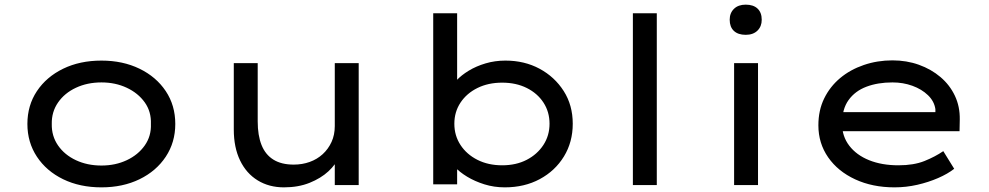

<svg xmlns="http://www.w3.org/2000/svg" viewBox="-20 -797 4261 827"><path d="M417 10Q324 10 252 -25Q180 -60 139 -122Q98 -184 98 -263Q98 -343 139 -404.5Q180 -466 252 -501Q324 -536 417 -536Q509 -536 581 -501Q653 -466 694 -404.5Q735 -343 735 -263Q735 -184 694 -122Q653 -60 581 -25Q509 10 417 10ZM417 -84Q477 -84 526 -107Q575 -130 603.5 -170.5Q632 -211 630 -263Q632 -316 603.5 -356Q575 -396 526 -419Q477 -442 417 -442Q356 -442 307 -419Q258 -396 230 -355.5Q202 -315 203 -263Q202 -211 230 -170.5Q258 -130 307 -107Q356 -84 417 -84Z M1203 10Q1139 10 1090 -20Q1041 -50 1014 -106Q987 -162 987 -239V-525H1090V-274Q1090 -214 1106.5 -172.5Q1123 -131 1157.5 -109.5Q1192 -88 1245 -88Q1282 -88 1314 -99.5Q1346 -111 1370 -133Q1394 -155 1408 -185.5Q1422 -216 1422 -254V-525H1525V0H1422V-110L1440 -122Q1427 -89 1394.5 -59Q1362 -29 1313.5 -9.5Q1265 10 1203 10Z M2154 10Q2108 10 2066.5 -3Q2025 -16 1992 -36Q1959 -56 1937.5 -79.5Q1916 -103 1910 -123L1949 -131V-3H1846V-740H1949V-405L1920 -408Q1926 -429 1946.5 -451Q1967 -473 1999 -492.5Q2031 -512 2071.5 -524Q2112 -536 2157 -536Q2239 -536 2304 -501Q2369 -466 2408 -405Q2447 -344 2447 -264Q2447 -185 2409 -123Q2371 -61 2305 -25.5Q2239 10 2154 10ZM2143 -85Q2203 -85 2248.5 -108.5Q2294 -132 2320.5 -172.5Q2347 -213 2347 -264Q2347 -315 2321 -355Q2295 -395 2249 -418Q2203 -441 2143 -441Q2083 -441 2036.5 -418Q1990 -395 1963.5 -355Q1937 -315 1937 -264Q1937 -213 1963.5 -172.5Q1990 -132 2036.5 -108.5Q2083 -85 2143 -85Z M2706 0V-740H2809V0Z M3142 0V-525H3245V0ZM3192 -647Q3159 -647 3141 -664Q3123 -681 3123 -712Q3123 -741 3141.5 -759Q3160 -777 3192 -777Q3225 -777 3243 -760Q3261 -743 3261 -712Q3261 -683 3242.5 -665Q3224 -647 3192 -647Z M3833 10Q3738 10 3663.5 -24.5Q3589 -59 3547 -119.5Q3505 -180 3505 -257Q3505 -322 3530 -373Q3555 -424 3598.5 -460.5Q3642 -497 3700.5 -517Q3759 -537 3824 -537Q3885 -537 3938 -518Q3991 -499 4031 -465Q4071 -431 4093 -384.5Q4115 -338 4114 -282L4113 -232H3594L3571 -314H4024L4009 -303V-327Q4004 -361 3977 -387Q3950 -413 3910 -427.5Q3870 -442 3824 -442Q3761 -442 3712 -423.5Q3663 -405 3635 -366Q3607 -327 3607 -264Q3607 -210 3638 -169.5Q3669 -129 3723.5 -107Q3778 -85 3850 -85Q3916 -85 3962 -103.5Q4008 -122 4043 -146L4090 -70Q4062 -48 4020.5 -30Q3979 -12 3931 -1Q3883 10 3833 10Z"/></svg>

Font: Lexend Mega
Style: Regular
Weight: 400
Designer: Bonnie Shaver-Troup, Thomas Jockin
Foundry: Lexend
Version: Version 1.007